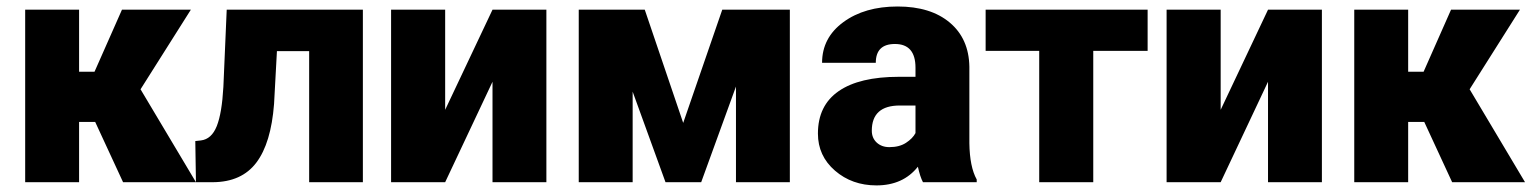

<svg xmlns="http://www.w3.org/2000/svg" viewBox="-20 -558 4690 588"><path d="M271.5 -184.6H222.2V0H57.1V-528.3H222.2V-338.4H269.5L353.5 -528.3H564.5L410.2 -284.2H410.6L580.1 0H356.9Z M1091.3 -528.3V0H926.8V-401.4H828.1L819.3 -239.7Q810.1 -119.6 765.1 -60.1Q720.2 -0.5 631.8 0H580.1L578.1 -126L595.2 -127.9Q627.9 -131.8 643.8 -171.6Q659.7 -211.4 664.1 -292L674.3 -528.3Z M1488.3 -528.3H1653.3V0H1488.3V-307.6L1343.3 0H1177.7V-528.3H1343.3V-221.7Z M2072.3 -181.6 2191.9 -528.3H2398.9V0H2233.9V-293L2127.4 0H2018.1L1917.5 -277.3V0H1752.4V-528.3H1954.6Z M2806.6 0Q2797.9 -16.1 2791 -47.4Q2745.6 9.8 2664.1 9.8Q2589.4 9.8 2537.1 -35.4Q2484.9 -80.6 2484.9 -148.9Q2484.9 -234.9 2548.3 -278.8Q2611.8 -322.8 2732.9 -322.8H2783.7V-350.6Q2783.7 -423.3 2720.7 -423.3Q2662.1 -423.3 2662.1 -365.7H2497.6Q2497.6 -442.4 2562.7 -490.2Q2627.9 -538.1 2729 -538.1Q2830.1 -538.1 2888.7 -488.8Q2947.3 -439.5 2948.7 -353.5V-119.6Q2949.7 -46.9 2971.2 -8.3V0ZM2703.6 -107.4Q2734.4 -107.4 2754.6 -120.6Q2774.9 -133.8 2783.7 -150.4V-234.9H2735.8Q2649.9 -234.9 2649.9 -157.7Q2649.9 -135.3 2665 -121.3Q2680.2 -107.4 2703.6 -107.4Z M3494.6 -402.3H3328.1V0H3162.6V-402.3H2998.5V-528.3H3494.6Z M3863.3 -528.3H4028.3V0H3863.3V-307.6L3718.3 0H3552.7V-528.3H3718.3V-221.7Z M4341.8 -184.6H4292.5V0H4127.4V-528.3H4292.5V-338.4H4339.8L4423.8 -528.3H4634.8L4480.5 -284.2H4481L4650.4 0H4427.2Z"/></svg>

Font: Sadagaat-English
Style: Regular
Weight: 900
Designer: Ahmed alsheikh
Foundry: Ahmed alsheikh Design
Version: Version 2.137;January 17, 2018;FontCreator 11.0.0.2408 64-bi